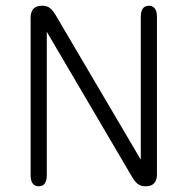

<svg xmlns="http://www.w3.org/2000/svg" viewBox="-20 -643 659 671"><path d="M115.5 8Q87 8 87 -31.5V-581.5Q87 -602 97.2 -612.5Q107.5 -623 126.5 -623H128Q144 -623 154.5 -614.8Q165 -606.5 174 -591L472 -85V-583.5Q472 -623 500.5 -623Q513.5 -623 521 -613.5Q528.5 -604 528.5 -583.5V-33.5Q528.5 -13.5 518.8 -2.8Q509 8 489.5 8H488Q472 8 461.5 -0.2Q451 -8.5 442 -24L143.5 -532V-31.5Q143.5 8 115.5 8Z"/></svg>

Font: Sono Monospace Light
Style: Regular
Weight: 300
Version: Version 2.112